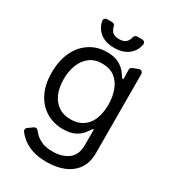

<svg xmlns="http://www.w3.org/2000/svg" viewBox="-222 -843 1054 1176"><g transform="rotate(30 304.5 -255.5)"><path d="M192.5 200.6Q149.5 185.4 120 160.2Q100.5 143.8 85.9 124.3Q81.7 119 81.7 111.9Q81.7 106.9 84 102.3Q86.3 97.7 90.6 94.8L124.6 70.7Q129.6 67.1 136.4 67.1Q146.7 67.1 152.3 74.6L169.4 94.1Q187.1 113.3 217.3 127.5Q246.8 142 296.9 142Q363.3 142 406.2 110.1Q449.2 77.8 449.2 9.9V-100.9H441.8Q432.5 -85.6 415.8 -64.3Q399.9 -42.6 367.5 -25.6Q335.6 -8.5 282.7 -8.5Q217.3 -8.5 164.4 -39.8Q111.2 -71.4 81.7 -130.7Q51.1 -190.7 51.1 -275.6Q51.1 -359 80.6 -421.9Q109.7 -484 163 -518.5Q214.8 -552.9 284.1 -552.9Q336.6 -552.9 369 -535.2Q400.9 -517.4 417.3 -495.7Q433.9 -473.4 443.2 -459.2H452.1L450.6 -525.6Q450.6 -532 454.4 -537.5Q458.1 -543 463.8 -545.1L503.2 -560.4Q508.2 -561.8 510.3 -561.8Q518.8 -561.8 525 -555.8Q531.2 -549.7 531.2 -540.8L532.7 15.6Q532.7 86.6 501.1 130Q469.5 174 415.8 195.3Q362.6 215.9 296.9 215.9Q235.8 215.9 192.5 200.6ZM152.7 -176.8Q171.5 -132.5 206.3 -108.7Q241.1 -83.8 294 -83.8Q344.8 -83.8 379.3 -107.2Q414.8 -130.3 432.2 -173.3Q450.6 -217.7 450.6 -277Q450.6 -334.9 432.5 -381Q415.1 -426.1 380 -452.1Q345.9 -477.3 294 -477.3Q240.8 -477.3 205.6 -450.6Q170.5 -424 152.3 -377.8Q134.9 -332 134.9 -277Q134.9 -220.9 152.7 -176.8ZM373.2 -710.6Q370 -693.2 358.7 -678.6Q342.7 -657.7 305.4 -657.7Q268.1 -657.7 252.5 -678.6Q242.5 -692.8 238.6 -710.2Q237.2 -717.7 231.5 -722.5Q225.9 -727.3 218.4 -727.3H181.5Q171.9 -727.3 165.7 -720Q159.4 -712.7 160.9 -703.5Q168 -661.6 198.5 -633.2Q238.3 -596.6 305.4 -596.6Q373.6 -596.6 413.4 -633.2Q444.6 -662.3 451.3 -703.5Q452.8 -712.7 446.6 -720Q440.3 -727.3 430.8 -727.3H393.8Q386.4 -727.3 380.7 -722.5Q375 -717.7 373.2 -710.6Z"/></g></svg>

Font: DeltaSans
Style: Regular
Weight: 400
Designer: Rasmus Andersson
Foundry: rsms
Version: Version 3.012